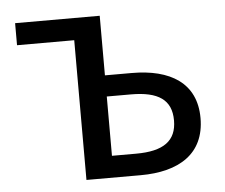

<svg xmlns="http://www.w3.org/2000/svg" viewBox="-44 -593 753 642"><g transform="rotate(-5 332.5 -271.5)"><path d="M221 0H403C532 0 619 -53 619 -173C619 -291 532 -343 403 -343H313V-543H29V-469H221ZM313 -73V-272H394C486 -272 530 -242 530 -173C530 -104 486 -73 394 -73Z"/></g></svg>

Font: Source Han Sans HK
Style: Regular
Weight: 400
Designer: Ryoko NISHIZUKA 西塚涼子 (kana, bopomofo & ideographs); Paul D. Hunt (Latin, Greek & Cyrillic); Sandoll Communications 산돌커뮤니
Foundry: Adobe
Version: Version 2.000;hotconv 1.0.107;makeotfexe 2.5.65593